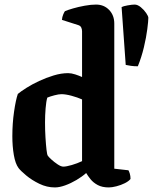

<svg xmlns="http://www.w3.org/2000/svg" viewBox="-20 -820 669 840"><path d="M220 0Q185 0 152 -16Q119 -32 94.5 -52.5Q70 -73 61 -85Q47 -104 40.5 -142Q34 -180 34 -224Q34 -280 41.5 -331.5Q49 -383 58 -409Q71 -420 95.5 -435.5Q120 -451 151 -465.5Q182 -480 215 -490Q248 -500 278 -500Q292 -500 309 -494.5Q326 -489 339 -483V-683Q339 -692 335.5 -699.5Q332 -707 323 -710L251 -733Q252 -746 256.5 -756.5Q261 -767 264 -771Q275 -776 299 -783Q323 -790 350.5 -795Q378 -800 400 -800Q435 -800 457.5 -776.5Q480 -753 480 -717V-82L542 -75Q545 -70 548 -60Q551 -50 551 -37Q543 -27 526 -18.5Q509 -10 489.5 -5Q470 0 456 0Q427 0 407.5 -10.5Q388 -21 376 -36Q364 -51 357 -63Q339 -47 314.5 -32.5Q290 -18 265 -9Q240 0 220 0ZM257 -91Q270 -91 294 -98Q318 -105 339 -115V-385Q319 -394 293 -401Q267 -408 249 -408Q237 -408 218 -403Q199 -398 187 -393Q182 -377 179.5 -346Q177 -315 177 -284Q177 -250 179 -218Q181 -186 183.5 -164.5Q186 -143 189 -139Q192 -134 204.5 -122.5Q217 -111 232 -101Q247 -91 257 -91ZM583 -530Q566 -530 552.5 -532Q539 -534 530 -536L512 -789Q519 -793 538.5 -796.5Q558 -800 569 -800Q582 -800 596 -788.5Q610 -777 619.5 -763Q629 -749 629 -742Q629 -729 624.5 -693Q620 -657 609.5 -613Q599 -569 583 -530Z"/></svg>

Font: Texturina 72pt ExtraBold
Style: Regular
Weight: 800
Designer: Guillermo Torres Carreño
Foundry: Omnibus-Type
Version: Version 1.002; ttfautohint (v1.8.3)